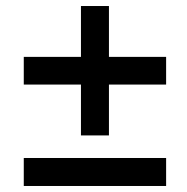

<svg xmlns="http://www.w3.org/2000/svg" viewBox="-20 -600 622 638"><path d="M532 -75H59V18H532ZM532 -411H342V-580H249V-411H59V-319H249V-150H342V-319H532Z"/></svg>

Font: Bluebird
Style: LiExt
Weight: 300
Designer: Jasper
Foundry: Cannot Into Space Fonts
Version: Version 0.98